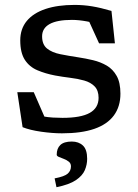

<svg xmlns="http://www.w3.org/2000/svg" viewBox="-20 -535 562 782"><path d="M283.5 -515Q320.5 -515 355.2 -509.2Q390 -503.5 434 -490.5L448 -358.5H383.5L327 -482.5L403 -428.5Q368 -441.5 334.2 -447.8Q300.5 -454 273 -454Q212.5 -454 182 -437Q151.5 -420 151.5 -387Q151.5 -353.5 171.8 -337.2Q192 -321 225.8 -314.2Q259.5 -307.5 299 -301.5Q329 -297 359.2 -289.8Q389.5 -282.5 414.8 -267.8Q440 -253 455.2 -225.8Q470.5 -198.5 470.5 -153.5Q470.5 -101 443.8 -64.8Q417 -28.5 364.2 -10.2Q311.5 8 232.5 8Q193.5 8 147.8 1.5Q102 -5 72 -17L50.5 -159.5H117.5L178.5 -19.5L117 -71Q135.5 -64.5 155.2 -61Q175 -57.5 195.2 -56.2Q215.5 -55 234.5 -55Q309.5 -55 345.5 -75.2Q381.5 -95.5 381.5 -136.5Q381.5 -166.5 365.5 -183Q349.5 -199.5 323 -207Q296.5 -214.5 265.5 -218.2Q234.5 -222 204.5 -227.5Q165 -235 132.5 -248.8Q100 -262.5 81.2 -291.2Q62.5 -320 62.5 -370.5Q62.5 -417.5 89.2 -449.8Q116 -482 165.5 -498.5Q215 -515 283.5 -515ZM202.5 191.5Q242.5 184 255.8 172.2Q269 160.5 269 142.5Q269 130.5 260.2 123.5Q251.5 116.5 240 112.2Q228.5 108 219.8 104.2Q211 100.5 211 95Q211 69.5 225.8 55.5Q240.5 41.5 272.5 41.5Q300.5 41.5 317.8 57.8Q335 74 335 112Q335 135.5 325.5 158Q316 180.5 289 198.8Q262 217 210 227.5Z"/></svg>

Font: Newsreader 7pt
Style: Regular
Weight: 400
Designer: Hugues Gentile
Foundry: Production Type
Version: Version 1.003